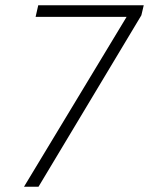

<svg xmlns="http://www.w3.org/2000/svg" viewBox="-20 -708 565 728"><path d="M71 0 460 -644H115L125 -688H525L516 -650L126 0Z"/></svg>

Font: Saira Semi Condensed ExtraLight
Style: Italic
Weight: 200
Width: 4
Italic angle: -12°
Designer: Hector Gatti with collaboration of the Omnibus-Type team
Foundry: Omnibus-Type
Version: Version 1.001; ttfautohint (v1.8)